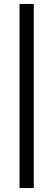

<svg xmlns="http://www.w3.org/2000/svg" viewBox="-20 -760 269 973"><path d="M79 193V-740H151V193Z"/></svg>

Font: Lexend Light
Style: Regular
Weight: 300
Designer: Bonnie Shaver-Troup, Thomas Jockin
Foundry: Lexend
Version: Version 1.007; ttfautohint (v1.8.3)